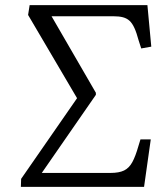

<svg xmlns="http://www.w3.org/2000/svg" viewBox="-20 -725 645 745"><path d="M61 0 62 -31 279 -344 89 -667 95 -705H552L567 -544L528 -537L518 -568Q510 -598 501.5 -616.5Q493 -635 482.5 -644.5Q472 -654 457 -658Q442 -662 418 -662H180L352 -365V-357L129 -35L117 -54H409Q442 -54 461.5 -63.5Q481 -73 493.5 -96Q506 -119 517 -158L525 -184H565L539 0Z"/></svg>

Font: Literata 24pt Light
Style: Italic
Weight: 300
Italic angle: -2°
Designer: Latin by Veronika Burian and Jose Scaglione. Greek by Irene Vlachou. Cyrillic by Vera Evstafieva
Foundry: TypeTogether
Version: Version 3.103;gftools[0.9.29]